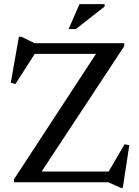

<svg xmlns="http://www.w3.org/2000/svg" viewBox="-20 -878 668 925"><path d="M578.5 -670V-655.5L180.5 -51.5H503.5L580 -183L603 -178.5L571.5 27H561.5L501.5 0H47.5V-14.5L442.5 -618.5H147.5L54.5 -473.5L32 -479.5L71 -701H83.5L146.5 -670ZM310.5 -738 363 -858H484V-846.5L345.5 -738Z"/></svg>

Font: Newsreader Text Medium
Style: Regular
Weight: 500
Designer: Hugues Gentile
Foundry: Production Type
Version: Version 1.002